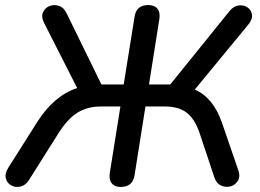

<svg xmlns="http://www.w3.org/2000/svg" viewBox="-20 -732 1029 759"><path d="M457 7Q433 7 421.5 -7.5Q410 -22 414 -48L456 -311H379Q325 -311 286 -286.5Q247 -262 211 -205L95 -21Q81 1 61 5.5Q41 10 24.5 1Q8 -8 3 -27Q-2 -46 14 -71L126 -248Q193 -354 285 -384L154 -642Q142 -666 150 -683.5Q158 -701 175.5 -708Q193 -715 212.5 -709Q232 -703 243 -680L381 -398H469L512 -666Q519 -712 566 -712Q591 -712 602.5 -697.5Q614 -683 610 -657L569 -398H653L888 -689Q904 -708 923.5 -710.5Q943 -713 958 -703Q973 -693 976 -674.5Q979 -656 961 -634L750 -378Q823 -346 857 -248L921 -62Q931 -36 921 -18.5Q911 -1 892 4.5Q873 10 854 1.5Q835 -7 827 -32L769 -206Q750 -262 718 -286.5Q686 -311 633 -311H555L512 -40Q505 7 457 7Z"/></svg>

Font: Nunito SemiBold
Style: Italic
Weight: 600
Italic angle: -9°
Designer: Vernon Adams
Foundry: Vernon Adams
Version: Version 3.601; ttfautohint (v1.8.2.53-6de2)